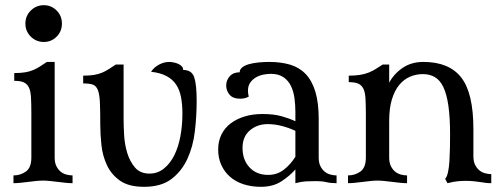

<svg xmlns="http://www.w3.org/2000/svg" viewBox="-20 -707 1931 741"><path d="M78 -616Q78 -646 99 -666.5Q120 -687 149 -687Q178 -687 198.5 -666.5Q219 -646 219 -616Q219 -586 198.5 -565.5Q178 -545 149 -545Q120 -545 99 -565.5Q78 -586 78 -616ZM191 -99Q191 -79 197.5 -66Q204 -53 213.5 -45Q223 -37 235.5 -33.5Q248 -30 260 -30V0Q248 0 233.5 -1.5Q219 -3 203 -5Q187 -7 172.5 -8.5Q158 -10 146 -10Q134 -10 119.5 -8.5Q105 -7 89 -5Q73 -3 58.5 -1.5Q44 0 32 0V-30Q59 -30 80 -45Q101 -60 101 -99V-271Q101 -308 99.5 -332.5Q98 -357 91 -370.5Q84 -384 71 -389.5Q58 -395 35 -395V-425Q60 -425 77.5 -428Q95 -431 109 -437Q123 -443 135 -451Q147 -459 161 -468H191Z M536 14Q477 14 443.5 -9.5Q410 -33 393 -69Q376 -105 371.5 -147Q367 -189 367 -226Q367 -281 365.5 -312.5Q364 -344 357.5 -360Q351 -376 338 -380.5Q325 -385 301 -385V-415Q326 -415 343.5 -418Q361 -421 375 -427Q389 -433 401 -441Q413 -449 427 -458H457V-247Q457 -222 459 -186Q461 -150 471 -117Q481 -84 501 -60.5Q521 -37 557 -37Q588 -37 612 -56Q636 -75 652 -106.5Q668 -138 676 -180Q684 -222 684 -269Q684 -304 678.5 -332.5Q673 -361 659.5 -381Q646 -401 622.5 -413.5Q599 -426 563 -430Q574 -447 593.5 -457.5Q613 -468 633 -468Q641 -468 650.5 -466Q660 -464 668 -460.5Q676 -457 681.5 -451Q687 -445 687 -437Q720 -437 729.5 -409Q739 -381 739 -318Q739 -259 732 -200Q725 -141 703 -93.5Q681 -46 641.5 -16Q602 14 536 14Z M1210 -99Q1210 -79 1216.5 -66Q1223 -53 1232.5 -45Q1242 -37 1254.5 -33.5Q1267 -30 1279 -30V0Q1256 0 1239.5 -4Q1223 -8 1200 -8Q1177 -8 1160 -7Q1143 -6 1120 0V-53Q1097 -27 1065 -6.5Q1033 14 987 14Q950 14 919.5 4Q889 -6 867.5 -25Q846 -44 834 -70.5Q822 -97 822 -130Q822 -162 834.5 -187.5Q847 -213 870 -230.5Q893 -248 924 -257.5Q955 -267 993 -267Q1036 -267 1066.5 -258.5Q1097 -250 1120 -239V-276Q1120 -302 1116.5 -328Q1113 -354 1103 -375Q1093 -396 1074 -409Q1055 -422 1025 -422Q1012 -422 996.5 -419Q981 -416 968 -408.5Q955 -401 946 -388.5Q937 -376 937 -357Q937 -347 940 -334Q925 -326 907 -326Q879 -326 866 -341.5Q853 -357 853 -377Q853 -397 866.5 -412.5Q880 -428 905 -428Q905 -439 915 -447Q925 -455 941.5 -459.5Q958 -464 978 -466Q998 -468 1019 -468Q1064 -468 1099.5 -457.5Q1135 -447 1159.5 -421.5Q1184 -396 1197 -353.5Q1210 -311 1210 -246ZM1015 -32Q1050 -32 1076 -52.5Q1102 -73 1120 -102V-202Q1097 -213 1069 -220.5Q1041 -228 1013 -228Q973 -228 944.5 -204Q916 -180 916 -136Q916 -90 943 -61Q970 -32 1015 -32Z M1717 -187Q1717 -254 1710.5 -299Q1704 -344 1691 -371Q1678 -398 1658 -409.5Q1638 -421 1612 -421Q1586 -421 1562.5 -411Q1539 -401 1521 -379.5Q1503 -358 1492.5 -323.5Q1482 -289 1482 -241V-99Q1482 -79 1488.5 -66Q1495 -53 1504.5 -45Q1514 -37 1526.5 -33.5Q1539 -30 1551 -30V0Q1539 0 1524.5 -1.5Q1510 -3 1494 -5Q1478 -7 1463.5 -8.5Q1449 -10 1437 -10Q1425 -10 1410.5 -8.5Q1396 -7 1380 -5Q1364 -3 1349.5 -1.5Q1335 0 1323 0V-30Q1350 -30 1371 -45Q1392 -60 1392 -99V-266Q1392 -303 1390.5 -327.5Q1389 -352 1382 -365.5Q1375 -379 1362 -384.5Q1349 -390 1326 -390V-415Q1351 -415 1369.5 -418Q1388 -421 1403 -427Q1418 -433 1430.5 -441Q1443 -449 1457 -458H1482V-388Q1501 -423 1534.5 -445.5Q1568 -468 1614 -468Q1713 -468 1760 -408Q1807 -348 1807 -209V-104Q1807 -84 1813.5 -71Q1820 -58 1829.5 -50Q1839 -42 1851.5 -38.5Q1864 -35 1876 -35V0Q1863 0 1853 -1.5Q1843 -3 1832.5 -4.5Q1822 -6 1808.5 -7.5Q1795 -9 1776 -9Q1763 -9 1746.5 -7.5Q1730 -6 1707 0L1698 -17Q1705 -24 1709 -42.5Q1713 -61 1714.5 -85Q1716 -109 1716.5 -136Q1717 -163 1717 -187Z"/></svg>

Font: Milonga
Style: Regular
Weight: 400
Designer: Pablo Impallari, Brenda Gallo, Rodrigo Fuenzalida
Foundry: Pablo Impallari, Brenda Gallo, Rodrigo Fuenzalida
Version: Version 1.000; ttfautohint (v0.93) -l 8 -r 50 -G 200 -x 14 -